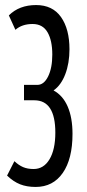

<svg xmlns="http://www.w3.org/2000/svg" viewBox="-20 -730 343 760"><path d="M8 -35 37 -92Q54 -76 71.5 -68.5Q89 -61 113 -61Q153 -61 176 -99.5Q199 -138 199 -205Q199 -333 116 -333H75V-394H128Q154 -394 170.5 -427.5Q187 -461 187 -514Q187 -570 168 -602.5Q149 -635 109 -635Q67 -635 41 -612L15 -669Q56 -710 123 -710Q188 -710 221.5 -662.5Q255 -615 255 -535Q255 -480 238.5 -436.5Q222 -393 192 -372Q229 -352 248 -308Q267 -264 267 -200Q267 -101 228.5 -45.5Q190 10 121 10Q86 10 59.5 -0.5Q33 -11 8 -35Z"/></svg>

Font: Georama ExtraCondensed
Style: Regular
Weight: 400
Width: 2
Designer: Jean-Baptiste Levee
Foundry: Production Type
Version: Version 1.000